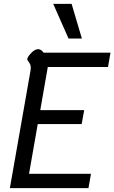

<svg xmlns="http://www.w3.org/2000/svg" viewBox="-20 -972 591 992"><path d="M138 -609Q139 -614 139 -622Q139 -638 130 -649.5Q121 -661 121 -666Q121 -671 123 -674Q130 -688 146 -703Q162 -718 178 -718Q185 -718 192.5 -713Q200 -708 205 -700H551L538 -626H227L188 -403H415L402 -331H175L130 -74H450L437 0H31ZM255 -952H350L403 -773H334Z"/></svg>

Font: Niramit
Style: Italic
Weight: 400
Italic angle: -10°
Version: Version 1.000; ttfautohint (v1.6)